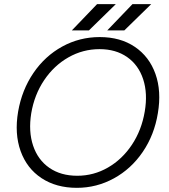

<svg xmlns="http://www.w3.org/2000/svg" viewBox="-20 -890 812 922"><path d="M67 -354Q85 -458 140.5 -539.5Q196 -621 279 -666.5Q362 -712 459 -712Q558 -712 627.5 -665Q697 -618 726.5 -535Q756 -452 738 -346Q721 -242 665.5 -160.5Q610 -79 527 -33.5Q444 12 349 12Q250 12 179.5 -34.5Q109 -81 79 -164.5Q49 -248 67 -354ZM675 -354Q690 -441 667.5 -509.5Q645 -578 590.5 -616Q536 -654 458 -654Q378 -654 308.5 -614.5Q239 -575 192 -505Q145 -435 130 -346Q116 -259 139 -190.5Q162 -122 217 -84Q272 -46 351 -46Q430 -46 498.5 -85.5Q567 -125 613.5 -195Q660 -265 675 -354ZM616 -870H706L577 -744H495ZM446 -870H536L407 -744H325Z"/></svg>

Font: Oak Sans Light Italic
Style: Regular
Weight: 400
Italic angle: -9.5°
Foundry: Erik Kennedy, Walven
Version: Version 1.000;Glyphs 3.1.2 (3151)